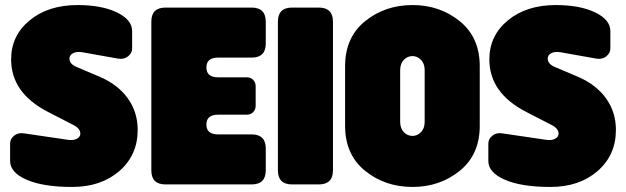

<svg xmlns="http://www.w3.org/2000/svg" viewBox="-20 -730 2478 760"><path d="M170 -287Q24 -362 24 -495Q24 -589 97.5 -649.5Q171 -710 287 -710Q382 -710 442.5 -681Q503 -652 503 -607V-538Q503 -520 487 -507Q471 -494 447 -498L307 -523Q283 -527 269 -519.5Q255 -512 255 -498Q255 -477 283 -465L375 -426Q447 -395 486 -340.5Q525 -286 525 -216Q525 -116 452.5 -53Q380 10 266 10Q151 10 85.5 -18.5Q20 -47 20 -93V-162Q20 -180 36 -193Q52 -206 76 -202L246 -177Q270 -173 284 -180.5Q298 -188 298 -201Q298 -222 269 -236Z M579 -644Q579 -700 635 -700H976Q1032 -700 1032 -644V-558Q1032 -502 976 -502H843Q797 -502 797 -463Q797 -424 843 -424H956Q972 -424 982 -414Q992 -404 992 -388V-312Q992 -296 982 -286Q972 -276 956 -276H843Q797 -276 797 -237Q797 -198 843 -198H976Q1032 -198 1032 -142V-56Q1032 0 976 0H635Q579 0 579 -56Z M1080 -644Q1080 -700 1136 -700H1242Q1298 -700 1298 -644V-56Q1298 0 1242 0H1136Q1080 0 1080 -56Z M1346 -468Q1346 -582 1425 -646Q1504 -710 1613 -710Q1721 -710 1800 -646Q1879 -582 1879 -468V-232Q1879 -118 1800 -54Q1721 10 1613 10Q1504 10 1425 -54Q1346 -118 1346 -232ZM1564 -248Q1564 -222 1578.5 -207Q1593 -192 1613 -192Q1632 -192 1646.5 -207Q1661 -222 1661 -248V-452Q1661 -478 1646.5 -493Q1632 -508 1613 -508Q1593 -508 1578.5 -493Q1564 -478 1564 -452Z M2063 -287Q1917 -362 1917 -495Q1917 -589 1990.5 -649.5Q2064 -710 2180 -710Q2275 -710 2335.5 -681Q2396 -652 2396 -607V-538Q2396 -520 2380 -507Q2364 -494 2340 -498L2200 -523Q2176 -527 2162 -519.5Q2148 -512 2148 -498Q2148 -477 2176 -465L2268 -426Q2340 -395 2379 -340.5Q2418 -286 2418 -216Q2418 -116 2345.5 -53Q2273 10 2159 10Q2044 10 1978.5 -18.5Q1913 -47 1913 -93V-162Q1913 -180 1929 -193Q1945 -206 1969 -202L2139 -177Q2163 -173 2177 -180.5Q2191 -188 2191 -201Q2191 -222 2162 -236Z"/></svg>

Font: LT Crewmate
Style: Regular
Weight: 400
Designer: Daniel Lyons
Foundry: LyonsType
Version: Version 1.001;FEAKit 1.0